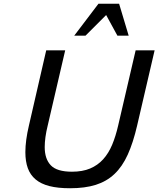

<svg xmlns="http://www.w3.org/2000/svg" viewBox="-20 -990 843 1022"><path d="M115 -180Q115 -242 134 -322L226 -722H327L234 -322Q226 -290 222 -261Q218 -232 218 -207Q218 -144 250.5 -110Q283 -76 363 -76Q419 -76 459.5 -93Q500 -110 529 -142Q558 -174 577 -219.5Q596 -265 609 -322L702 -722H803L710 -322Q689 -231 660 -167Q631 -103 589 -63.5Q547 -24 489.5 -6Q432 12 353 12Q288 12 243 0.5Q198 -11 169.5 -35Q141 -59 128 -95Q115 -131 115 -180ZM605 -800 545 -910 435 -800H375L504 -970H614L665 -800Z"/></svg>

Font: Perun
Style: Italic
Weight: 400
Italic angle: -12°
Foundry: Copyright (c) Stefan Peev, Context Ltd, 2016
Version: Version 1.027